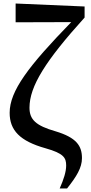

<svg xmlns="http://www.w3.org/2000/svg" viewBox="-20 -845 516 1094"><path d="M320 229H362C416 161 447 111 447 56C447 -14 416 -61 296 -97C184 -129 148 -164 148 -231C148 -354 240 -499 462 -745V-808L69 -825V-718L386 -719C142 -468 35 -327 35 -202C35 -103 93 -41 240 0C343 29 357 54 357 98C357 134 343 177 320 229Z"/></svg>

Font: Noto Serif CJK HK
Style: Bold
Weight: 700
Designer: Ryoko NISHIZUKA 西塚涼子 (kana & ideographs); Frank Grießhammer (Latin, Greek & Cyrillic); Wenlong ZHANG 张文龙 (bopomofo); San
Foundry: Adobe
Version: Version 2.001;hotconv 1.1.0;makeotfexe 2.6.0